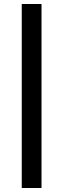

<svg xmlns="http://www.w3.org/2000/svg" viewBox="-20 -828 317 962"><path d="M188 -808V114H89V-808Z"/></svg>

Font: QuotatisMedium
Style: Regular
Weight: 500
Designer: Julieta Ulanovsky
Foundry: Quotatis-Medium
Version: Version 4.000;PS 004.000;hotconv 1.0.88;makeotf.lib2.5.64775